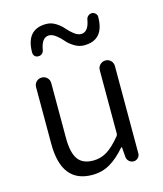

<svg xmlns="http://www.w3.org/2000/svg" viewBox="-119 -890 841 990"><g transform="rotate(-15 301.0 -394.5)"><path d="M251 12.7Q86.9 12.7 86.9 -197.3V-499Q86.9 -516.6 98.6 -528.3Q110.4 -540 127.4 -540Q144.5 -540 156.2 -528.3Q168 -516.6 168 -499V-207Q168 -128.9 192.9 -93.3Q217.8 -57.6 275.4 -57.6Q315.4 -57.6 349.1 -78.6Q382.8 -99.6 421.9 -147.5Q426.8 -153.3 426.8 -160.2V-499Q426.8 -516.6 439 -528.3Q451.2 -540 467.8 -540Q484.4 -540 496.1 -528.3Q507.8 -516.6 507.8 -499V-33.2Q507.8 -19.5 498 -9.8Q488.3 0 474.6 0Q460 0 449.7 -9.8Q439.5 -19.5 438.5 -33.2L434.6 -85Q433.6 -85.9 432.1 -85.9Q430.7 -85.9 429.7 -85Q388.7 -37.1 346.2 -12.2Q303.7 12.7 251 12.7ZM382.8 -643.6Q356.4 -643.6 331.5 -658.7Q306.6 -673.8 291.5 -691.9Q276.4 -710 256.8 -725.1Q237.3 -740.2 219.7 -740.2Q180.7 -740.2 169.9 -675.8Q168 -664.1 159.2 -656.7Q150.4 -649.4 138.7 -650.4Q127 -650.4 119.1 -659.2Q113.3 -667 113.3 -675.8Q113.3 -800.8 220.7 -800.8Q248 -800.8 272 -785.6Q295.9 -770.5 311 -752.4Q326.2 -734.4 345.7 -719.2Q365.2 -704.1 382.8 -704.1Q421.9 -704.1 432.6 -767.6Q434.6 -779.3 443.4 -786.6Q452.1 -793.9 463.9 -793.9Q475.6 -793 483.4 -784.2Q490.2 -777.3 490.2 -767.6Q490.2 -643.6 382.8 -643.6Z"/></g></svg>

Font: Gen Jyuu Gothic Normal
Style: Regular
Weight: 300
Designer: [Source Han Sans]
Ryoko NISHIZUKA  (kana & ideographs); Paul D. Hunt (Latin, Greek & Cyrillic); Wenlong ZHANG  (bopomofo
Version: Version 1.002.20150607